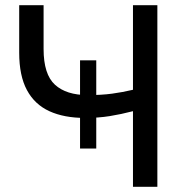

<svg xmlns="http://www.w3.org/2000/svg" viewBox="-20 -720 720 740"><path d="M288.5 -147.5V-487.5H351V-147.5ZM492.5 0V-291.5Q446.5 -279.5 402.8 -272.5Q359 -265.5 308 -265.5Q227 -265.5 170.2 -291.5Q113.5 -317.5 83.8 -372.8Q54 -428 54 -517V-700H148V-531Q148 -433.5 191.8 -393.5Q235.5 -353.5 318.5 -353.5Q371 -353.5 411.8 -359Q452.5 -364.5 492.5 -374V-700H586.5V0Z"/></svg>

Font: Geologica Roman Light
Style: Regular
Weight: 300
Designer: Sindre Bremnes, Frode Helland
Foundry: Monokrom Skriftforlag AS
Version: Version 1.010;gftools[0.9.28]